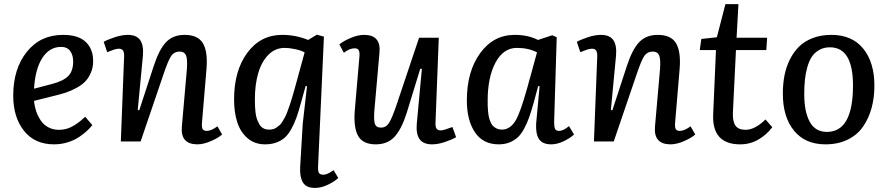

<svg xmlns="http://www.w3.org/2000/svg" viewBox="-20 -694 4354 942"><path d="M289.1 -522.9Q363.8 -522.9 400.4 -488.5Q437 -454.1 437 -394Q437 -362.3 425.5 -336.2Q414.1 -310.1 397 -293Q379.9 -275.9 353.8 -262Q327.6 -248 304.2 -240.2Q280.8 -232.4 251 -225.1L147 -199.2Q149.4 -172.9 157.5 -148.7Q165.5 -124.5 179.7 -103.3Q193.8 -82 216.8 -69.6Q239.7 -57.1 269 -57.1Q290 -57.1 309.3 -63Q328.6 -68.8 345.9 -80.1Q363.3 -91.3 373.5 -99.6Q383.8 -107.9 397.9 -121.1L433.1 -80.1Q421.9 -66.4 407.5 -52.7Q393.1 -39.1 369.4 -22.7Q345.7 -6.3 313.2 3.9Q280.8 14.2 245.1 14.2Q150.4 14.2 97.7 -52.2Q44.9 -118.7 44.9 -225.1Q44.9 -356.4 111.6 -439.7Q178.2 -522.9 289.1 -522.9ZM338.9 -392.1Q338.9 -423.8 324.2 -443.8Q309.6 -463.9 279.8 -463.9Q222.7 -463.9 187.7 -409.7Q152.8 -355.5 147 -258.8L235.8 -282.2Q290.5 -296.4 314.7 -320.8Q338.9 -345.2 338.9 -392.1Z M1069.8 -34.2Q1050.8 -17.1 1014.4 -1.5Q978 14.2 948.7 14.2Q865.2 14.2 872.1 -71.8L897 -356Q900.4 -403.8 892.6 -422.4Q884.8 -440.9 861.8 -440.9Q834 -440.9 819.1 -418.2Q804.2 -395.5 781.7 -328.1L669.9 0H572.8L588.9 -416Q589.8 -436.5 583.7 -445.8Q577.6 -455.1 563 -455.1Q557.1 -455.1 549.3 -453.4Q541.5 -451.7 536.6 -449.7Q531.7 -447.8 520.8 -443.6Q509.8 -439.5 505.9 -438L488.8 -488.8Q508.3 -500 543.5 -511.5Q578.6 -522.9 606.9 -522.9Q649.9 -522.9 667.7 -497.3Q685.5 -471.7 681.2 -420.9L655.8 -154.8L663.1 -152.8L733.9 -369.1Q760.3 -450.7 794.4 -486.8Q828.6 -522.9 885.7 -522.9Q950.7 -522.9 975.3 -482.2Q1000 -441.4 993.2 -356.9L971.2 -95.2Q968.8 -71.8 973.6 -61.8Q978.5 -51.8 994.1 -51.8Q1016.1 -51.8 1046.9 -74.2Z M1540.5 123Q1539.6 146 1544.9 154.5Q1550.3 163.1 1566.4 163.1Q1574.7 163.1 1583.3 159.9Q1591.8 156.7 1597.9 153.1Q1604 149.4 1616.7 141.1L1639.6 179.2Q1620.6 197.3 1588.1 212.6Q1555.7 228 1525.4 228Q1482.4 228 1466.3 201.4Q1450.2 174.8 1452.6 127L1465.3 -86.9L1486.3 -271L1479.5 -272L1456.5 -189Q1444.8 -146 1434.1 -116.2Q1423.3 -86.4 1408.7 -60.1Q1394 -33.7 1376.5 -18.3Q1358.9 -2.9 1335 5.6Q1311 14.2 1280.3 14.2Q1229 14.2 1193.8 -16.6Q1158.7 -47.4 1143.6 -95.7Q1128.4 -144 1128.4 -206.1Q1128.4 -347.2 1193.4 -435.1Q1258.3 -522.9 1364.3 -522.9Q1431.2 -522.9 1491.7 -498L1534.7 -523.9L1569.3 -514.2ZM1299.3 -58.1Q1310.1 -58.1 1319.3 -60.3Q1328.6 -62.5 1337.2 -68.6Q1345.7 -74.7 1352.5 -80.6Q1359.4 -86.4 1366.7 -99.1Q1374 -111.8 1379.2 -121.1Q1384.3 -130.4 1391.1 -149.2Q1397.9 -168 1402.3 -180.7Q1406.7 -193.4 1414.1 -218.3Q1421.4 -243.2 1425.8 -259Q1430.2 -274.9 1438.5 -305.2Q1440.4 -312.5 1441.4 -315.9L1474.6 -437Q1456.5 -446.8 1428 -452.9Q1399.4 -459 1376.5 -459Q1330.6 -459 1297.1 -425.5Q1263.7 -392.1 1247.1 -335.7Q1230.5 -279.3 1230.5 -207Q1230.5 -189.5 1231 -176.5Q1231.4 -163.6 1233.4 -144.3Q1235.4 -125 1240.2 -111.3Q1245.1 -97.7 1252.2 -84.7Q1259.3 -71.8 1271.5 -64.9Q1283.7 -58.1 1299.3 -58.1Z M1645 -476.1Q1664.6 -492.7 1700.4 -507.8Q1736.3 -522.9 1766.1 -522.9Q1850.1 -522.9 1841.8 -436L1816.9 -153.8Q1813 -105 1819.3 -86.4Q1825.7 -67.9 1849.1 -67.9Q1874 -67.9 1888.9 -91.3Q1903.8 -114.7 1926.8 -183.1L2036.1 -508.8H2132.8L2116.7 -92.8Q2115.7 -72.3 2121.6 -63.2Q2127.4 -54.2 2143.1 -54.2Q2155.3 -54.2 2199.7 -70.8L2217.8 -21Q2197.3 -8.8 2162.8 2.7Q2128.4 14.2 2100.1 14.2Q2056.6 14.2 2038.6 -11.2Q2020.5 -36.6 2024.9 -87.9L2049.8 -356L2042 -356.9L1975.1 -139.2Q1949.7 -59.6 1915.5 -22.7Q1881.3 14.2 1823.7 14.2Q1760.3 14.2 1737.1 -27.1Q1713.9 -68.4 1720.7 -152.8L1743.2 -414.1Q1745.6 -436 1740.5 -446.5Q1735.4 -457 1719.7 -457Q1695.3 -457 1667 -435.1Z M2698.7 -95.2Q2698.7 -70.8 2703.4 -61.3Q2708 -51.8 2723.6 -51.8Q2743.7 -51.8 2771.5 -75.2L2796.4 -34.2Q2777.3 -16.1 2745.4 -1Q2713.4 14.2 2684.6 14.2Q2661.6 14.2 2646 6.8Q2630.4 -0.5 2622.6 -14.6Q2614.7 -28.8 2612.1 -46.4Q2609.4 -64 2610.4 -86.9L2627.4 -271L2620.6 -272L2598.6 -190.9Q2586.9 -148.4 2576.4 -119.1Q2565.9 -89.8 2551.5 -62.7Q2537.1 -35.6 2520 -20Q2502.9 -4.4 2479.7 4.9Q2456.5 14.2 2426.8 14.2Q2350.1 14.2 2310.3 -44.7Q2270.5 -103.5 2270.5 -201.2Q2270.5 -343.3 2335.7 -433.1Q2400.9 -522.9 2505.4 -522.9Q2570.8 -522.9 2619.6 -498L2689.5 -521L2711.4 -511.2ZM2442.4 -58.1Q2484.4 -58.1 2511.7 -106Q2533.7 -145 2566.4 -261.2Q2569.8 -273.9 2577.1 -300.8Q2580.1 -311 2581.5 -315.9L2614.7 -437Q2573.2 -459 2515.6 -459Q2449.7 -459 2411.1 -387Q2372.6 -314.9 2372.6 -200.2Q2372.6 -184.6 2372.8 -174.6Q2373 -164.6 2374.5 -148.2Q2376 -131.8 2378.4 -120.8Q2380.9 -109.9 2386 -96.9Q2391.1 -84 2398.4 -76.4Q2405.8 -68.8 2417 -63.5Q2428.2 -58.1 2442.4 -58.1Z M3391.1 -34.2Q3372.1 -17.1 3335.7 -1.5Q3299.3 14.2 3270 14.2Q3186.5 14.2 3193.4 -71.8L3218.3 -356Q3221.7 -403.8 3213.9 -422.4Q3206.1 -440.9 3183.1 -440.9Q3155.3 -440.9 3140.4 -418.2Q3125.5 -395.5 3103 -328.1L2991.2 0H2894L2910.2 -416Q2911.1 -436.5 2905 -445.8Q2898.9 -455.1 2884.3 -455.1Q2878.4 -455.1 2870.6 -453.4Q2862.8 -451.7 2857.9 -449.7Q2853 -447.8 2842 -443.6Q2831.1 -439.5 2827.1 -438L2810.1 -488.8Q2829.6 -500 2864.7 -511.5Q2899.9 -522.9 2928.2 -522.9Q2971.2 -522.9 2989 -497.3Q3006.8 -471.7 3002.4 -420.9L2977.1 -154.8L2984.4 -152.8L3055.2 -369.1Q3081.5 -450.7 3115.7 -486.8Q3149.9 -522.9 3207 -522.9Q3272 -522.9 3296.6 -482.2Q3321.3 -441.4 3314.5 -356.9L3292.5 -95.2Q3290 -71.8 3294.9 -61.8Q3299.8 -51.8 3315.4 -51.8Q3337.4 -51.8 3368.2 -74.2Z M3420.9 -502.9 3497.1 -511.2 3539.1 -673.8H3603L3593.8 -508.8H3743.7L3739.7 -448.2H3590.8L3575.7 -140.1Q3574.2 -98.1 3588.6 -77.6Q3603 -57.1 3637.7 -57.1Q3683.6 -57.1 3735.8 -107.9L3769 -69.8Q3740.7 -32.2 3700.2 -9Q3659.7 14.2 3611.8 14.2Q3472.7 14.2 3479 -132.8L3492.7 -448.2H3413.1Z M3820.8 -234.9Q3820.8 -281.2 3828.6 -322.5Q3836.4 -363.8 3854.7 -400.9Q3873 -438 3899.9 -464.8Q3926.8 -491.7 3967.5 -507.3Q4008.3 -522.9 4059.1 -522.9Q4160.2 -522.9 4215.1 -455.6Q4270 -388.2 4270 -273.9Q4270 -214.8 4256.3 -164.6Q4242.7 -114.3 4214.8 -73.5Q4187 -32.7 4139.6 -9.3Q4092.3 14.2 4029.8 14.2Q3930.2 14.2 3875.5 -53Q3820.8 -120.1 3820.8 -234.9ZM4037.1 -46.9Q4165 -46.9 4165 -274.9Q4165 -461.9 4051.8 -461.9Q4022 -461.9 3999.3 -449Q3976.6 -436 3962.9 -415.3Q3949.2 -394.5 3940.7 -363.8Q3932.1 -333 3929 -301.5Q3925.8 -270 3925.8 -231.9Q3925.8 -145.5 3952.9 -96.2Q3980 -46.9 4037.1 -46.9Z"/></svg>

Font: Literata Book Medium
Style: Italic
Weight: 500
Italic angle: -3°
Designer: Latin by Veronika Burian and Jose Scaglione. Greek by Irene Vlachou. Cyrillic by Vera Evstafieva
Foundry: TypeTogether
Version: Version 1.003;PS 001.003;hotconv 1.0.88;makeotf.lib2.5.64775